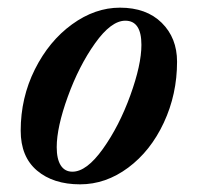

<svg xmlns="http://www.w3.org/2000/svg" viewBox="-20 -472 515 501"><path d="M34 -131Q34 -217 71 -291Q108 -365 168 -408.5Q228 -452 293 -452Q362 -452 402 -412.5Q442 -373 442 -311Q442 -226 407.5 -152Q373 -78 314.5 -34.5Q256 9 189 9Q119 9 76.5 -27Q34 -63 34 -131ZM349 -355Q349 -418 307 -418Q270 -418 228 -359Q186 -300 157 -220Q128 -140 128 -88Q128 -57 138.5 -40.5Q149 -24 169 -24Q206 -24 248.5 -83.5Q291 -143 320 -223Q349 -303 349 -355Z"/></svg>

Font: Ibarra Real Nova
Style: Bold Italic
Weight: 700
Italic angle: -22°
Designer: Jose Maria Ribagorda & Octavio Pardo
Foundry: Octavio Pardo
Version: Version 1.014